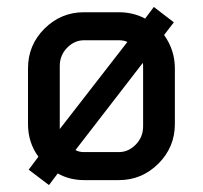

<svg xmlns="http://www.w3.org/2000/svg" viewBox="-20 -515 580 549"><path d="M480 -160.2Q480 -94.2 432.9 -47.1Q385.7 0 319.8 0H220.2Q179.2 0 145 -19L120.1 14.2L62 -29.8L89.8 -66.9Q60.1 -107.4 60.1 -160.2V-319.8Q60.1 -386.2 107.2 -433.1Q154.3 -480 220.2 -480H319.8Q360.8 -480 395 -461.9L419.9 -495.1L477.1 -451.2L449.2 -415Q480 -371.6 480 -319.8ZM344.2 -395Q334.5 -399.9 319.8 -399.9H220.2Q192.9 -399.9 171.9 -378.4Q150.9 -356.9 150.9 -326.2V-146ZM389.2 -153.8V-326.2Q389.2 -332 388.2 -335L195.8 -85.9Q206.1 -80.1 220.2 -80.1H319.8Q347.2 -80.1 368.2 -101.6Q389.2 -123 389.2 -153.8Z"/></svg>

Font: Laconic
Style: Regular
Weight: 400
Designer: Robby Woodard
Version: Version 1.000